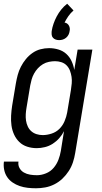

<svg xmlns="http://www.w3.org/2000/svg" viewBox="-29 -786 549 1029"><path d="M164 223Q141 223 119 220.5Q97 218 76.5 211Q56 204 38.5 192Q21 180 9.5 163Q-2 146 -6.5 124.5Q-11 103 -8 80H70Q67 99 75.5 114.5Q84 130 99 138.5Q114 147 132 150Q150 153 169 153Q193 153 217.5 143Q242 133 258.5 113.5Q275 94 284 70.5Q293 47 297 23L314 -83Q304 -63 288.5 -45.5Q273 -28 253.5 -15.5Q234 -3 211.5 2.5Q189 8 168 8Q141 8 116.5 0Q92 -8 74.5 -25Q57 -42 46.5 -65Q36 -88 32.5 -113.5Q29 -139 30.5 -166Q32 -193 36 -219L56 -339Q60 -362 66 -384.5Q72 -407 83 -428.5Q94 -450 109.5 -469Q125 -488 145 -502Q165 -516 188 -522Q211 -528 234 -528Q260 -528 284.5 -520.5Q309 -513 326.5 -497Q344 -481 354.5 -458.5Q365 -436 369 -411L387 -520H466L374 34Q370 59 362 83.5Q354 108 339.5 130.5Q325 153 305.5 171.5Q286 190 262 202Q238 214 213 218.5Q188 223 164 223ZM200 -62Q223 -62 247.5 -70Q272 -78 289.5 -95.5Q307 -113 317 -136.5Q327 -160 331 -183L351 -303Q354 -321 355.5 -339Q357 -357 354.5 -374Q352 -391 346 -407Q340 -423 328.5 -435Q317 -447 300.5 -452.5Q284 -458 266 -458Q250 -458 233 -454.5Q216 -451 201 -442Q186 -433 174 -420Q162 -407 153.5 -391.5Q145 -376 140.5 -360Q136 -344 133 -328L113 -208Q110 -191 109 -173.5Q108 -156 110.5 -139.5Q113 -123 120 -108Q127 -93 139 -82.5Q151 -72 167 -67Q183 -62 200 -62ZM288 -571Q278 -571 269.5 -574Q261 -577 255 -583.5Q249 -590 248 -599.5Q247 -609 248 -619Q251 -639 258 -659Q265 -679 275 -698Q285 -717 299 -734.5Q313 -752 331 -766L365 -730Q349 -716 337.5 -699.5Q326 -683 317 -665Q325 -664 331 -659.5Q337 -655 340.5 -648.5Q344 -642 345 -634.5Q346 -627 344 -619Q343 -609 338 -599.5Q333 -590 325 -583.5Q317 -577 307.5 -574Q298 -571 288 -571Z"/></svg>

Font: Iosevka Fixed
Style: Italic
Weight: 400
Italic angle: -9°
Monospace: yes
Designer: Belleve Invis
Foundry: Belleve Invis
Version: Version 33.2.4